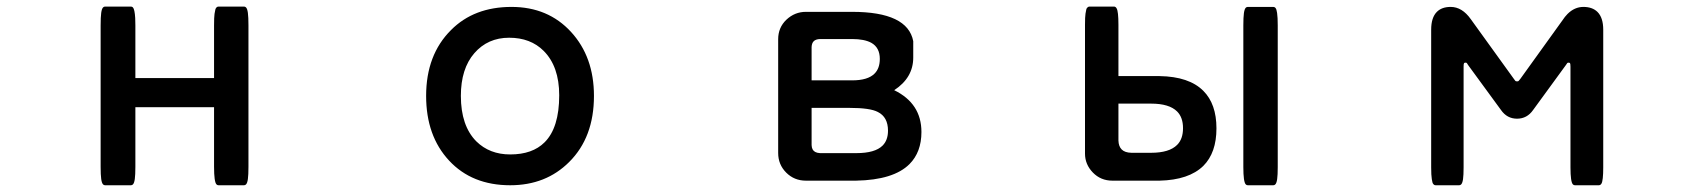

<svg xmlns="http://www.w3.org/2000/svg" viewBox="-20 -525 5040 572"><path d="M383.3 -205.6V-28.3Q383.3 -3.9 381.6 8.3Q379.9 20.5 376 24.4Q373.5 26.9 370.1 26.9H293Q289.6 26.9 287.1 24.4Q283.2 20.5 281.5 8.3Q279.8 -3.9 279.8 -28.3V-449.2Q279.8 -474.1 281.5 -486.6Q283.2 -499 287.1 -502.9Q289.6 -505.4 293 -505.4H370.1Q373.5 -505.4 376 -502.9Q381.3 -497.1 382.8 -471.2Q383.3 -461.4 383.3 -449.2V-292.5H617.7V-449.2Q617.7 -474.1 619.1 -483.6Q620.6 -493.2 621.6 -496.8Q622.6 -500.5 625 -502.9Q627.4 -505.4 630.9 -505.4H707Q710.4 -505.4 712.9 -502.9Q716.8 -499 718.5 -486.6Q720.2 -474.1 720.2 -449.2V-28.3Q720.2 -3.9 718.5 8.3Q716.8 20.5 712.9 24.4Q710.4 26.9 707 26.9H630.9Q627.4 26.9 625 24.4Q617.7 17.1 617.7 -28.3V-205.6Z M1353 -239.3Q1353 -150.4 1398.9 -104Q1438.5 -64.9 1500 -64.9Q1566.4 -64.9 1602.5 -101.1Q1646 -144.5 1646 -241.2Q1646 -327.1 1599.6 -373.5Q1560.5 -412.6 1496.8 -412.6Q1433.1 -412.6 1393.1 -366.5Q1353 -320.3 1353 -239.3ZM1503.9 -504.4Q1612.8 -504.4 1681.2 -429.9Q1749.5 -355.5 1749.5 -239.3Q1749.5 -115.7 1675.8 -42.5Q1606.4 26.9 1500 26.9Q1386.2 26.9 1317.9 -46.6Q1249.5 -120.1 1249.5 -239.3Q1249.5 -361.8 1323.7 -435.5Q1392.1 -504.4 1503.9 -504.4Z M2397.9 -285.6H2518.6Q2565.4 -285.6 2585.4 -305.7Q2601.1 -321.3 2601.1 -349.6Q2601.1 -383.3 2575.7 -397.5Q2555.2 -408.7 2518.6 -408.7H2422.9Q2410.2 -408.2 2404.3 -402.3Q2398.4 -396.5 2397.9 -384.8ZM2531.2 -68.8Q2586.9 -68.8 2609.4 -91.3Q2625.5 -107.4 2625.5 -135.7Q2625.5 -176.3 2595.2 -191.4Q2572.3 -203.6 2510.7 -203.6H2397.9V-92.8Q2398.4 -77.6 2408.7 -72.3Q2414.1 -69.3 2422.9 -68.8ZM2644 -256.3Q2725.1 -216.8 2725.1 -131.8Q2725.1 -71.8 2689.5 -36.1Q2642.1 11.2 2530.3 13.2H2380.9Q2346.2 13.2 2322.3 -10.7Q2298.3 -34.7 2298.3 -69.3V-408.2Q2298.3 -442.9 2322.8 -466.3Q2347.7 -489.7 2380.9 -489.7H2518.6Q2684.1 -489.7 2700.7 -402.3V-401.9V-353.5Q2700.7 -293.5 2644 -256.3Z M3409.2 -69.8Q3463.4 -69.8 3486.8 -93.3Q3504.4 -110.8 3504.4 -143.1Q3504.4 -175.3 3486.8 -192.9Q3463.4 -216.3 3409.2 -216.3H3312V-106.4Q3312.5 -88.9 3321.8 -79.6Q3331.1 -70.3 3350.6 -69.8ZM3684.1 -449.2Q3684.1 -473.6 3685.8 -485.8Q3687.5 -498 3691.4 -502Q3693.8 -504.4 3697.3 -504.4H3773.4Q3776.9 -504.4 3779.3 -502Q3781.7 -499.5 3782.7 -495.8Q3783.7 -492.2 3784.7 -486.3Q3786.6 -473.6 3786.6 -449.2V-27.3Q3786.6 -3.4 3784.9 8.5Q3783.2 20.5 3779.3 24.4Q3776.9 26.9 3773.4 26.9H3697.3Q3693.8 26.9 3691.4 24.4Q3684.1 17.1 3684.1 -27.3ZM3564.9 -30.8Q3522 11.2 3434.6 13.2H3293.9Q3259.3 13.2 3235.8 -11Q3212.4 -35.2 3212.4 -67.4V-451.2Q3212.4 -475.1 3213.9 -484.4Q3215.3 -493.7 3216.3 -497.1Q3217.3 -500.5 3219 -502Q3220.7 -503.4 3221.2 -503.9Q3223.1 -505.4 3225.6 -505.4H3298.8Q3303.7 -505.4 3306.6 -500Q3312 -491.2 3312 -451.2V-298.3H3434.6Q3522.5 -296.9 3564.9 -254.4Q3604 -215.3 3604 -142.6Q3604 -69.8 3564.9 -30.8Z M4490.7 -289.1Q4493.2 -285.2 4494.6 -283.9Q4496.1 -282.7 4498.3 -282.7Q4500.5 -282.7 4502 -282.7Q4503.9 -283.2 4504.9 -284.7Q4505.9 -285.6 4509.3 -290Q4640.6 -472.7 4642.1 -474.6Q4645.5 -479 4649.9 -483.4Q4670.9 -504.4 4697.3 -504.4Q4724.1 -504.4 4739.3 -489.3Q4756.3 -472.2 4756.3 -436.5V-26.4Q4756.3 13.2 4751 22Q4748 26.9 4743.2 26.9H4671.9Q4668.5 26.9 4666 24.4Q4658.7 17.1 4658.7 -26.4V-326.2Q4658.7 -335 4657.2 -337.4L4653.3 -338.4Q4650.4 -338.4 4649.2 -337.2Q4647.9 -335.9 4645 -331.1L4547.4 -197.3Q4529.3 -171.4 4499.5 -171.4Q4469.7 -171.4 4451.7 -197.3L4353.5 -331.5Q4351.1 -335.9 4349.1 -337.9Q4348.1 -338.4 4345.7 -338.4Q4342.8 -338.4 4341.6 -336.7Q4340.3 -335 4340.3 -326.2V-26.4Q4340.3 -2.9 4338.6 8.8Q4336.9 20.5 4333 24.4Q4330.6 26.9 4327.1 26.9H4256.8Q4253.4 26.9 4251 24.4Q4248.5 22 4247.6 18.6Q4246.6 15.1 4245.6 8.8Q4243.7 -2.9 4243.7 -26.4V-436.5Q4243.7 -472.7 4260.7 -489.7Q4275.4 -504.4 4301.8 -504.4Q4335.9 -504.4 4361.8 -467.8Z"/></svg>

Font: YuPearl-Medium
Style: Medium
Weight: 500
Designer: Max Yao
Foundry: Max-Everyday
Version: Version 1.011; ttfautohint (v1.8.3)